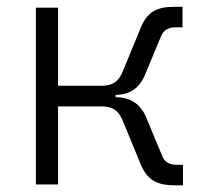

<svg xmlns="http://www.w3.org/2000/svg" viewBox="-20 -540 626 562"><path d="M85 0H149.9V-228.5H278.8C311 -228.5 328.1 -214.8 339.8 -185.5L391.6 -59.6C410.6 -13.2 439 2.4 492.2 2.4H515.6V-57.6H498C475.6 -57.6 462.4 -64.9 454.6 -84L407.7 -196.8C391.1 -235.8 361.8 -255.4 318.8 -255.4H318.4V-262.2C360.4 -262.7 388.2 -282.2 404.3 -320.8L451.2 -433.6C459.5 -452.6 472.7 -460 494.6 -460H514.2V-520H490.7C437 -520 410.6 -504.4 391.6 -458L339.8 -332C328.1 -302.7 311 -289.1 278.8 -289.1H149.9V-517.6H85Z"/></svg>

Font: Cascadia Code PL Light
Style: Regular
Weight: 300
Monospace: yes
Designer: Aaron Bell
Foundry: Saja Typeworks
Version: Version 2404.023